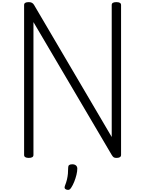

<svg xmlns="http://www.w3.org/2000/svg" viewBox="-20 -1473 1367 1808"><path d="M251 14Q207 14 207 -14V-1426Q207 -1440 218 -1446.5Q229 -1453 251 -1453Q269 -1453 281 -1446.5Q293 -1440 301 -1426L1032 -183V-1426Q1032 -1440 1043 -1446.5Q1054 -1453 1076 -1453Q1120 -1453 1120 -1426V-14Q1120 0 1109 7Q1098 14 1077 14Q1061 14 1052 9Q1043 4 1032 -14L295 -1265V-14Q295 0 284 7Q273 14 251 14ZM604 312Q592 307 589 298.5Q586 290 592 275Q604 245 610.5 217.5Q617 190 619.5 162.5Q622 135 622 105Q622 88 631.5 81Q641 74 660 74Q683 74 695.5 85Q708 96 708 115Q708 140 700 173Q692 206 679 238.5Q666 271 650 295Q640 311 630 314Q620 317 604 312Z"/></svg>

Font: Playwrite ID
Style: Regular
Weight: 400
Designer: Veronika Burian, José Scaglione
Foundry: TypeTogether
Version: Version 1.002